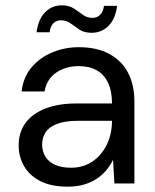

<svg xmlns="http://www.w3.org/2000/svg" viewBox="-20 -688 583 720"><path d="M234 12Q172 12 131 -9Q90 -30 70 -65.5Q50 -101 50 -142Q50 -193 76.5 -228Q103 -263 151.5 -281.5Q200 -300 266 -300H400Q400 -347 385 -378Q370 -409 342.5 -424.5Q315 -440 275 -440Q226 -440 190.5 -415.5Q155 -391 147 -345H61Q67 -398 98 -435Q129 -472 176 -491.5Q223 -511 275 -511Q344 -511 390.5 -485.5Q437 -460 460.5 -414.5Q484 -369 484 -308V0H409L404 -89Q394 -68 378.5 -49.5Q363 -31 342.5 -17.5Q322 -4 295 4Q268 12 234 12ZM247 -59Q283 -59 311.5 -73.5Q340 -88 360 -113Q380 -138 390 -169Q400 -200 400 -234V-235H273Q224 -235 194 -223.5Q164 -212 151 -192Q138 -172 138 -146Q138 -120 150.5 -100Q163 -80 187.5 -69.5Q212 -59 247 -59ZM323 -565Q296 -565 278 -577Q260 -589 244.5 -600.5Q229 -612 208 -612Q192 -612 180.5 -601Q169 -590 166 -567H117Q124 -617 149.5 -642.5Q175 -668 212 -668Q239 -668 256.5 -656.5Q274 -645 290 -633Q306 -621 327 -621Q344 -621 355.5 -632.5Q367 -644 370 -666H419Q413 -617 387 -591Q361 -565 323 -565Z"/></svg>

Font: DM Sans 20pt
Style: Regular
Weight: 400
Version: Version 4.004;gftools[0.9.30]